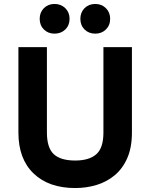

<svg xmlns="http://www.w3.org/2000/svg" viewBox="-20 -938 760 970"><path d="M360 12Q226.5 12 149.8 -61.5Q73 -135 73 -268.5V-700H217V-268.5Q217 -192 251.2 -159.5Q285.5 -127 360 -127Q430.5 -127 466.5 -158.8Q502.5 -190.5 502.5 -268.5V-700H646.5V-268.5Q646.5 -192.5 622.8 -138.8Q599 -85 558.5 -51.8Q518 -18.5 466.8 -3.2Q415.5 12 360 12ZM461.5 -768Q428.5 -768 407.2 -789Q386 -810 386 -843Q386 -875.5 407.2 -896.8Q428.5 -918 461.5 -918Q493.5 -918 515 -896.8Q536.5 -875.5 536.5 -843Q536.5 -810 515 -789Q493.5 -768 461.5 -768ZM255.5 -768Q223 -768 201.8 -789Q180.5 -810 180.5 -843Q180.5 -875.5 201.8 -896.8Q223 -918 255.5 -918Q288 -918 309.8 -896.8Q331.5 -875.5 331.5 -843Q331.5 -810 309.8 -789Q288 -768 255.5 -768Z"/></svg>

Font: Overpass ExtraBold
Style: Regular
Weight: 800
Designer: Delve Withrington, Dave Bailey, Thomas Jockin
Foundry: Delve Fonts LLC
Version: Version 4.000; ttfautohint (v1.8.3)